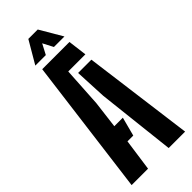

<svg xmlns="http://www.w3.org/2000/svg" viewBox="-307 -1015 1058 1058"><g transform="rotate(-45 222.0 -486.0)"><path d="M13.6 0 116.9 -800H329.1L343 -689.7H209.5L195.4 -456.8L175.6 -296.9H242.1L213 -186.6H167.9L141.6 0ZM302.4 0 251.1 -457.8 242.1 -645.5H345.6L430.5 0ZM104 -840.9 180.8 -972.1H254.1L331 -840.9H249L217.6 -901.1L185.9 -840.9Z"/></g></svg>

Font: Big Shoulders Stencil Thin
Style: Regular
Weight: 100
Designer: Patric King
Foundry: XO Type Co
Version: Version 2.001